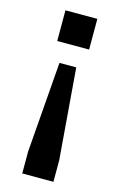

<svg xmlns="http://www.w3.org/2000/svg" viewBox="-109 -582 488 785"><g transform="rotate(15 135.0 -189.0)"><path d="M201 64V156H69V64L99 -320H170ZM67 -534H202V-404H67Z"/></g></svg>

Font: Mozilla Text BETA SemiBold
Style: Regular
Weight: 600
Designer: Studio DRAMA
Foundry: Studio DRAMA
Version: Version 0.100